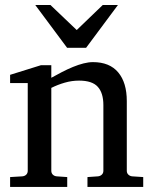

<svg xmlns="http://www.w3.org/2000/svg" viewBox="-20 -740 607 760"><path d="M326.2 0V-39.1L368.2 -42Q377 -43 383.1 -48.8Q389.2 -54.7 389.2 -64V-324.2Q389.2 -371.6 367.2 -396.2Q345.2 -420.9 293 -420.9Q264.2 -420.9 236.3 -412.8Q208.5 -404.8 183.1 -392.1V-64Q183.1 -54.7 189 -48.8Q194.8 -43 204.1 -42L246.1 -39.1V0H20V-39.1L68.8 -42Q78.1 -43 84 -48.8Q89.8 -54.7 89.8 -64V-411.1H20V-443.8L142.1 -481.9H183.1V-432.1Q204.1 -443.8 225.8 -455.1Q247.6 -466.3 269 -475.1Q290.5 -483.9 310.5 -489Q330.6 -494.1 348.1 -494.1Q413.6 -494.1 447.8 -453.6Q481.9 -413.1 481.9 -339.8V-64Q481.9 -54.7 488 -48.8Q494.1 -43 502.9 -42L546.9 -39.1V0ZM320.8 -550.8H245.6L119.6 -720.2H179.7L283.7 -621.1L386.7 -720.2H446.8Z"/></svg>

Font: Charis SIL Am
Style: Regular
Weight: 400
Foundry: SIL International
Version: Version 5.000